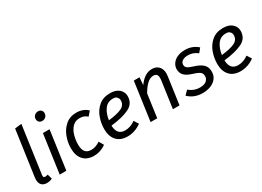

<svg xmlns="http://www.w3.org/2000/svg" viewBox="-19 -1524 3118 2281"><g transform="rotate(-30 1540.0 -384.0)"><path d="M153 -103Q152 -98 152 -90Q152 -76 158 -70Q164 -64 177 -64Q192 -64 213 -71L232 -5Q194 12 159 12Q113 12 87.5 -13Q62 -38 62 -87Q62 -96 64 -118L152 -739L244 -750Z M428 0H337L411 -527H502ZM419 -712Q419 -741 439 -760.5Q459 -780 488 -780Q515 -780 531 -764Q547 -748 547 -723Q547 -694 527 -674.5Q507 -655 478 -655Q451 -655 435 -671.5Q419 -688 419 -712Z M1028 -481 979 -424Q955 -445 931 -454Q907 -463 876 -463Q814 -463 775.5 -421.5Q737 -380 720.5 -319Q704 -258 704 -196Q704 -66 811 -66Q844 -66 871.5 -76Q899 -86 933 -107L970 -43Q893 12 805 12Q711 12 659.5 -44.5Q608 -101 608 -203Q608 -279 636 -356.5Q664 -434 724 -486.5Q784 -539 875 -539Q967 -539 1028 -481Z M1161 -196Q1164 -65 1275 -65Q1312 -65 1346 -77Q1380 -89 1416 -114L1455 -52Q1366 12 1266 12Q1170 12 1117.5 -44.5Q1065 -101 1065 -202Q1065 -281 1092.5 -358.5Q1120 -436 1181 -487.5Q1242 -539 1336 -539Q1416 -539 1459.5 -500Q1503 -461 1503 -405Q1503 -304 1413 -259Q1323 -214 1161 -196ZM1407 -402Q1407 -426 1390 -446Q1373 -466 1335 -466Q1259 -466 1218 -408Q1177 -350 1166 -266Q1290 -280 1348.5 -309Q1407 -338 1407 -402Z M2036 -406Q2036 -390 2033 -370L1981 0H1890L1942 -368Q1944 -390 1944 -397Q1944 -432 1929 -447Q1914 -462 1886 -462Q1840 -462 1797.5 -421Q1755 -380 1719 -316L1675 0H1584L1658 -527H1736L1728 -424Q1767 -479 1812 -509Q1857 -539 1911 -539Q1969 -539 2002.5 -503.5Q2036 -468 2036 -406Z M2538 -474 2493 -419Q2434 -466 2364 -466Q2316 -466 2287.5 -447Q2259 -428 2259 -395Q2259 -365 2282.5 -349Q2306 -333 2365 -315Q2442 -291 2478 -254.5Q2514 -218 2514 -157Q2514 -101 2483 -63Q2452 -25 2402.5 -6.5Q2353 12 2295 12Q2178 12 2100 -64L2152 -117Q2217 -62 2299 -62Q2362 -62 2390 -88.5Q2418 -115 2418 -148Q2418 -175 2408 -191Q2398 -207 2374.5 -219Q2351 -231 2307 -245Q2231 -268 2198.5 -301.5Q2166 -335 2166 -389Q2166 -426 2188 -460.5Q2210 -495 2255 -517Q2300 -539 2365 -539Q2465 -539 2538 -474Z M2711 -196Q2714 -65 2825 -65Q2862 -65 2896 -77Q2930 -89 2966 -114L3005 -52Q2916 12 2816 12Q2720 12 2667.5 -44.5Q2615 -101 2615 -202Q2615 -281 2642.5 -358.5Q2670 -436 2731 -487.5Q2792 -539 2886 -539Q2966 -539 3009.5 -500Q3053 -461 3053 -405Q3053 -304 2963 -259Q2873 -214 2711 -196ZM2957 -402Q2957 -426 2940 -446Q2923 -466 2885 -466Q2809 -466 2768 -408Q2727 -350 2716 -266Q2840 -280 2898.5 -309Q2957 -338 2957 -402Z"/></g></svg>

Font: FiraGO
Style: Italic
Weight: 400
Italic angle: -8°
Designer: bBox Type GmbH
Foundry: bBox Type GmbH
Version: Version 1.001